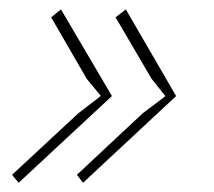

<svg xmlns="http://www.w3.org/2000/svg" viewBox="-20 -461 459 412"><path d="M110.8 -440.9 220.2 -254.9 20 -68.8 5.9 -85.9 147.9 -217.8 194.8 -253.9 195.8 -255.9 166 -292 89.8 -423.8ZM250 -440.9 357.9 -254.9 158.2 -68.8 145 -85.9 286.1 -217.8 334 -253.9V-255.9L305.2 -292L228 -423.8Z"/></svg>

Font: Sinkin Sans 100 Thin Italic
Style: Regular
Weight: 100
Italic angle: -112°
Designer: Keith Bates
Foundry: K-Type
Version: Sinkin Sans (version 1.0)  by Keith Bates   •   © 2014   www